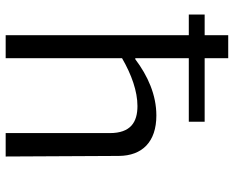

<svg xmlns="http://www.w3.org/2000/svg" viewBox="-92 -712 805 660"><g transform="rotate(90 310.0 -382.5)"><path d="M518.5 0 516.5 -389C516 -469.5 468 -518 377.5 -518C306.5 -518 241 -488.5 184 -445.5H180.5V-629.5H399V-684H180.5V-765H101.5V-684H30.5V-629.5H101.5V0H180.5V-400C237.5 -433 294.5 -453 345 -453C400.5 -453 438 -429.5 438 -358V0Z"/></g></svg>

Font: Monaspace Argon Light
Style: Regular
Weight: 300
Designer: Riley Cran & the Lettermatic Team
Foundry: Lettermatic
Version: Version 1.000 (Monaspace Argon)